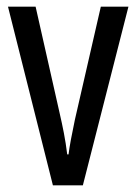

<svg xmlns="http://www.w3.org/2000/svg" viewBox="-20 -557 410 577"><path d="M139 0 4 -537H87L159 -218Q166 -188 172 -157Q178 -126 182 -93H186Q188 -110 193 -137Q198 -164 205 -197L283 -537H366L229 0Z"/></svg>

Font: Noto Sans Khmer UI ExtraCondensed
Style: Regular
Weight: 400
Width: 2
Designer: Danh Hong and the Monotype Design Team
Foundry: Monotype Imaging Inc.
Version: Version 2.002; ttfautohint (v1.8.4.7-5d5b)